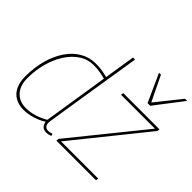

<svg xmlns="http://www.w3.org/2000/svg" viewBox="-179 -1019 1258 1258"><g transform="rotate(45 449.5 -390.0)"><path d="M389 10Q373 10 362 4.5Q351 -1 344.5 -12Q338 -23 335 -38Q317 -25 290.5 -14Q264 -3 235 3.5Q206 10 179 10Q134 10 100.5 -8.5Q67 -27 49 -63.5Q31 -100 31 -155Q31 -236 50.5 -306.5Q70 -377 105.5 -429.5Q141 -482 190.5 -511Q240 -540 298 -540Q333 -540 359.5 -535.5Q386 -531 409 -525L443 -740H462Q451 -667 439.5 -598.5Q428 -530 418.5 -468Q409 -406 400 -351.5Q391 -297 384 -251Q377 -205 371 -168Q365 -131 361 -104.5Q357 -78 355 -64Q353 -50 353 -48Q353 -28 362.5 -17.5Q372 -7 389 -7Q398 -7 407 -9Q416 -11 423 -14L428 1Q417 6 407 8Q397 10 389 10ZM180 -9Q221 -9 262 -22Q303 -35 335 -55L406 -507Q384 -513 357.5 -518Q331 -523 296 -523Q242 -523 197.5 -494Q153 -465 119.5 -414Q86 -363 67.5 -296.5Q49 -230 49 -154Q49 -108 65.5 -75.5Q82 -43 111.5 -26Q141 -9 180 -9ZM473 0 475 -18 874 -512H560L563 -530H899L896 -512L498 -18H843L840 0ZM895 -790 746 -596H722L634 -790H652L736 -616L875 -790Z"/></g></svg>

Font: Georama ExtraCondensed Thin Thin
Style: Italic
Weight: 250
Italic angle: -9°
Version: Version 1.001